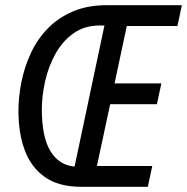

<svg xmlns="http://www.w3.org/2000/svg" viewBox="-20 -719 720 739"><path d="M293 0Q205 0 152 -38Q99 -76 75 -141.5Q51 -207 51 -291Q51 -346 62.5 -403.5Q74 -461 98.5 -514Q123 -567 163 -608.5Q203 -650 259.5 -674.5Q316 -699 391 -699H680L663 -619H468L421 -398H601L584 -318H404L353 -80H566L549 0ZM267 -78 382 -621H365Q305 -621 262.5 -590.5Q220 -560 193 -511Q166 -462 153.5 -405.5Q141 -349 141 -298Q141 -192 174 -137.5Q207 -83 267 -78Z"/></svg>

Font: Fragment Mono SC
Style: Italic
Weight: 400
Italic angle: -12°
Monospace: yes
Designer: Wei Huang based on Nimbus Sans by URW Studio, based on Helvetica by Max Miedinger.
Foundry: Wei Huang
Version: Version 1.012; ttfautohint (v1.8.4.7-5d5b)